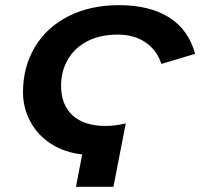

<svg xmlns="http://www.w3.org/2000/svg" viewBox="-20 -718 770 738"><path d="M272 0 295.9 -124.5Q228.5 -131.8 176.8 -164.8Q125 -197.8 96.7 -250.5Q68.4 -303.2 68.4 -363.8Q68.4 -459.5 113.3 -535.9Q158.2 -612.3 242.4 -655.3Q326.7 -698.2 437 -698.2Q555.2 -698.2 629.9 -651.1Q704.6 -604 730 -511.2L600.1 -472.2Q584 -524.4 540 -554.7Q496.1 -585 433.1 -585Q365.7 -585 316.7 -560.1Q267.6 -535.2 241.2 -490Q214.8 -444.8 214.8 -388.7Q214.8 -314.5 259.3 -274.2Q303.7 -233.9 386.2 -233.9Q422.4 -233.9 463.4 -243.7L416 0Z"/></svg>

Font: Liberation Sans
Style: Bold Italic
Weight: 700
Italic angle: -12°
Designer: Steve Matteson
Foundry: Ascender Corporation
Version: Version 2.1.5